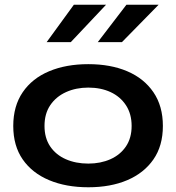

<svg xmlns="http://www.w3.org/2000/svg" viewBox="-20 -779 744 811"><path d="M353 12Q259 12 187.5 -18Q116 -48 76 -105.5Q36 -163 36 -247Q36 -331 76 -389.5Q116 -448 187.5 -478Q259 -508 353 -508Q447 -508 517.5 -478Q588 -448 628 -389.5Q668 -331 668 -247Q668 -163 628 -105.5Q588 -48 517.5 -18Q447 12 353 12ZM353 -88Q405 -88 446.5 -106.5Q488 -125 512 -160.5Q536 -196 536 -247Q536 -298 512 -334.5Q488 -371 447 -390Q406 -409 353 -409Q301 -409 259 -390Q217 -371 192.5 -335Q168 -299 168 -247Q168 -196 192 -160.5Q216 -125 258 -106.5Q300 -88 353 -88ZM393 -601 514 -759H650L495 -601ZM177 -601 292 -759H428L279 -601Z"/></svg>

Font: Syne
Style: Bold
Weight: 700
Designer: Lucas Descroix
Foundry: Bonjour Monde
Version: Version 2.200